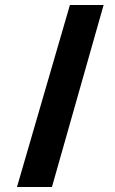

<svg xmlns="http://www.w3.org/2000/svg" viewBox="-20 -698 460 769"><path d="M395 -678 188 51H48L260 -678Z"/></svg>

Font: BM HANNA
Style: Regular
Weight: 400
Designer: BONGJIN KIM, JAEHYUN KEUM, MINJUNG KIM, JUHEE TAE
Foundry: WOOWA BROTHERS Corporation.
Version: Version 1.000